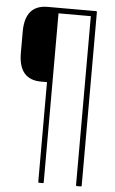

<svg xmlns="http://www.w3.org/2000/svg" viewBox="-59 -723 569 947"><g transform="rotate(5 226.0 -249.0)"><path d="M171 185Q167 185 167 181V-313H138Q26 -313 26 -445V-551Q26 -683 138 -683H378Q382 -683 382 -679V181Q382 185 377 185H359Q354 185 354 181V-656H194V181Q194 185 190 185Z"/></g></svg>

Font: Sofia Sans Cond ExtraLight
Style: Regular
Weight: 200
Width: 3
Designer: Botio Nikoltchev, Ani Petrova
Foundry: lettersoup
Version: Version 4.100; ttfautohint (v1.8.3)